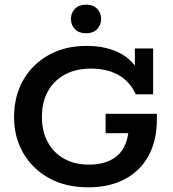

<svg xmlns="http://www.w3.org/2000/svg" viewBox="-20 -790 737 820"><path d="M356 10Q261 10 190 -29Q119 -68 79.5 -136Q40 -204 40 -290Q40 -379 79 -447.5Q118 -516 188 -555Q258 -594 350 -594Q439 -594 501.5 -558Q564 -522 586 -447L556 -466V-583H634V-387H560Q534 -443 485.5 -470Q437 -497 369 -497Q303 -497 256 -471Q209 -445 184 -399Q159 -353 159 -291Q159 -230 183.5 -184Q208 -138 253 -112.5Q298 -87 359 -87Q448 -87 491.5 -135.5Q535 -184 530 -281L585 -221H431V-304H650V-281Q650 -189 614 -124Q578 -59 512.5 -24.5Q447 10 356 10ZM348 -648Q317 -648 300 -665.5Q283 -683 283 -709Q283 -735 300 -752.5Q317 -770 348 -770Q378 -770 395 -752.5Q412 -735 412 -709Q412 -683 395 -665.5Q378 -648 348 -648Z"/></svg>

Font: Rokkitt SemiBold SemiBold
Style: Regular
Weight: 600
Version: Version 3.103